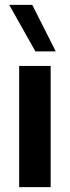

<svg xmlns="http://www.w3.org/2000/svg" viewBox="-20 -772 287 792"><path d="M59 -500V0H189V-500ZM126 -560H210L113 -752H18Z"/></svg>

Font: Goli SemiBold
Style: Regular
Weight: 600
Designer: jaikishan Patel
Foundry: MagicType
Version: Version 1.000;Glyphs 3.2 (3242)